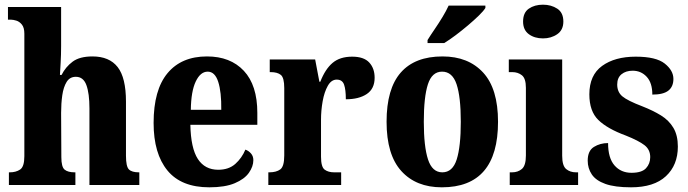

<svg xmlns="http://www.w3.org/2000/svg" viewBox="-20 -790 2940 820"><path d="M18 0V-54H22Q48 -54 66 -66Q84 -78 84 -123V-646Q84 -672 73.5 -685Q63 -698 49.5 -702Q36 -706 27 -706H14V-760H241V-593Q241 -557 239 -522Q237 -487 236 -470H243Q260 -504 290 -526.5Q320 -549 375 -549Q447 -549 482.5 -503.5Q518 -458 518 -356V-125Q518 -79 530.5 -66.5Q543 -54 573 -54H575V0H362V-327Q362 -391 349 -426.5Q336 -462 304 -462Q278 -462 264.5 -440Q251 -418 246 -383Q241 -348 241 -308L242 -119Q242 -77 256 -65.5Q270 -54 299 -54H302V0Z M874 10Q754 10 695 -62Q636 -134 636 -265Q636 -406 695.5 -477.5Q755 -549 864 -549Q964 -549 1021.5 -487.5Q1079 -426 1079 -308V-257H793Q795 -157 825 -111Q855 -65 912 -65Q957 -65 985 -90Q1013 -115 1028 -151Q1042 -146 1052 -134.5Q1062 -123 1062 -106Q1062 -79 1043 -52Q1024 -25 982.5 -7.5Q941 10 874 10ZM925 -321Q926 -397 912 -440.5Q898 -484 867 -484Q836 -484 816 -442Q796 -400 795 -321Z M1126 0V-54H1130Q1160 -54 1177 -66.5Q1194 -79 1194 -126V-414Q1194 -458 1179.5 -470Q1165 -482 1136 -482H1132V-536H1326L1344 -441H1348Q1369 -495 1400.5 -521.5Q1432 -548 1484 -548Q1534 -548 1557 -523Q1580 -498 1580 -458Q1580 -411 1546.5 -388.5Q1513 -366 1457 -366Q1457 -407 1449.5 -428.5Q1442 -450 1418 -450Q1395 -450 1380 -423.5Q1365 -397 1358 -357.5Q1351 -318 1351 -279V-121Q1351 -77 1366.5 -65.5Q1382 -54 1407 -54H1437V0Z M1867 10Q1757 10 1694 -59.5Q1631 -129 1631 -270Q1631 -411 1691.5 -480Q1752 -549 1870 -549Q1980 -549 2043.5 -480Q2107 -411 2107 -270Q2107 10 1867 10ZM1869 -54Q1913 -54 1930.5 -109Q1948 -164 1948 -270Q1948 -376 1930 -430Q1912 -484 1868 -484Q1825 -484 1807.5 -430Q1790 -376 1790 -270Q1790 -164 1808 -109Q1826 -54 1869 -54ZM1806 -619Q1819 -640 1836.5 -665.5Q1854 -691 1870 -717.5Q1886 -744 1896 -766H2053V-756Q2045 -743 2025 -723.5Q2005 -704 1979 -682Q1953 -660 1926.5 -640Q1900 -620 1877 -606H1806Z M2299 -626Q2263 -626 2238.5 -644Q2214 -662 2214 -698Q2214 -736 2238.5 -753Q2263 -770 2299 -770Q2334 -770 2360 -753Q2386 -736 2386 -698Q2386 -662 2360 -644Q2334 -626 2299 -626ZM2157 0V-54H2167Q2192 -54 2209 -68.5Q2226 -83 2226 -126V-415Q2226 -455 2209 -468.5Q2192 -482 2168 -482H2153V-536H2381V-125Q2381 -82 2398 -68Q2415 -54 2440 -54H2449V0Z M2675 10Q2606 10 2565.5 -4.5Q2525 -19 2507.5 -45Q2490 -71 2490 -104Q2490 -146 2516.5 -162.5Q2543 -179 2577 -179Q2577 -115 2604.5 -83.5Q2632 -52 2677 -52Q2721 -52 2739 -71.5Q2757 -91 2757 -119Q2757 -151 2732.5 -170Q2708 -189 2653 -211Q2574 -240 2535.5 -277.5Q2497 -315 2497 -387Q2497 -469 2551.5 -508.5Q2606 -548 2695 -548Q2782 -548 2819 -518.5Q2856 -489 2856 -453Q2856 -420 2834.5 -403Q2813 -386 2766 -386Q2766 -436 2742 -462Q2718 -488 2682 -488Q2653 -488 2634.5 -473Q2616 -458 2616 -429Q2616 -397 2638 -378.5Q2660 -360 2723 -336Q2769 -318 2803 -297Q2837 -276 2856 -244Q2875 -212 2875 -164Q2875 -85 2824 -37.5Q2773 10 2675 10Z"/></svg>

Font: Noto Serif Tamil Condensed ExtraBold
Style: Italic
Weight: 800
Width: 3
Italic angle: -12°
Designer: Indian Type Foundry, Tom Grace, and the Monotype Design Team
Foundry: Monotype Imaging Inc.
Version: Version 2.003; ttfautohint (v1.8.4.7-5d5b)